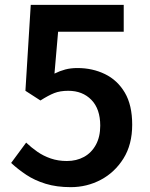

<svg xmlns="http://www.w3.org/2000/svg" viewBox="-20 -759 620 793"><path d="M272 14Q214 14 168.5 0Q123 -14 88.5 -37Q54 -60 26 -86L88 -170Q109 -150 134 -132.5Q159 -115 189.5 -104.5Q220 -94 256 -94Q296 -94 327 -111Q358 -128 376 -161Q394 -194 394 -240Q394 -309 357.5 -346.5Q321 -384 262 -384Q228 -384 204 -374.5Q180 -365 147 -344L85 -384L107 -739H491V-628H220L205 -455Q227 -466 249.5 -472Q272 -478 300 -478Q362 -478 413.5 -453Q465 -428 495.5 -376.5Q526 -325 526 -244Q526 -162 490 -104.5Q454 -47 396.5 -16.5Q339 14 272 14Z"/></svg>

Font: Noto Sans JP Thin SemiBold
Style: Regular
Weight: 600
Version: Version 2.004-H2;hotconv 1.0.118;makeotfexe 2.5.65603